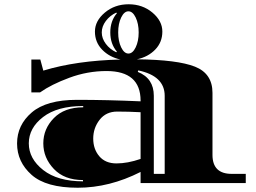

<svg xmlns="http://www.w3.org/2000/svg" viewBox="-20 -858 1202 900"><path d="M169 -579 183 -527Q338 -574 545 -579Q493 -590 459 -625Q425 -660 425 -710Q425 -760 471.5 -799Q518 -838 583 -838Q648 -838 694.5 -799Q741 -760 741 -710Q741 -660 707.5 -625.5Q674 -591 622 -580Q812 -578 894 -545.5Q976 -513 976 -423V-132Q976 -43 1066 -43H1132V0H639V-52Q493 22 344.5 22Q196 22 128 -38.5Q60 -99 60 -185.5Q60 -272 129 -331Q198 -390 340.5 -390Q483 -390 639 -383V-386Q639 -525 479 -525Q390 -525 305 -493.5Q220 -462 168 -425H127V-579ZM639 -113V-332Q582 -335 529.5 -335Q477 -335 447 -296.5Q417 -258 417 -208.5Q417 -159 445.5 -125.5Q474 -92 526 -92Q578 -92 639 -113ZM701 -409V-43H752V-409Q752 -502 628 -528L626 -521Q701 -491 701 -409ZM369 -8V-14Q282 -14 232.5 -66Q183 -118 183 -186Q183 -254 232.5 -304.5Q282 -355 370 -355V-361Q249 -361 182 -309.5Q115 -258 115 -186Q115 -114 182.5 -61Q250 -8 369 -8ZM548 -776Q534 -747 534 -706Q534 -665 548 -636Q562 -607 582 -607Q602 -607 616 -636Q630 -665 630 -706Q630 -747 616 -776Q602 -805 582 -805Q562 -805 548 -776ZM528 -796 525 -799Q495 -785 476 -759.5Q457 -734 457 -706Q457 -678 476 -652.5Q495 -627 525 -613L528 -616Q497 -652 497 -706Q497 -760 528 -796Z"/></svg>

Font: Diplomata
Style: Regular
Weight: 400
Width: 7
Designer: Eduardo Rodriguez Tunni
Foundry: Eduardo Rodriguez Tunni
Version: Version 1.001